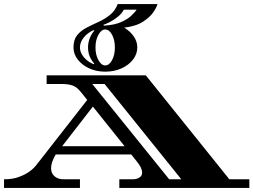

<svg xmlns="http://www.w3.org/2000/svg" viewBox="-34 -931 1255 951"><path d="M487 -576Q444 -576 408.5 -592Q373 -608 351.5 -635.5Q330 -663 330 -696Q330 -734 348 -756.5Q366 -779 394 -793.5Q422 -808 453 -822Q484 -836 510 -856.5Q536 -877 549 -911H746Q743 -897 726.5 -872Q710 -847 675 -824Q640 -801 581 -794Q610 -777 628 -751.5Q646 -726 646 -696Q646 -663 624.5 -635.5Q603 -608 567 -592Q531 -576 487 -576ZM481 -804Q532 -807 564.5 -821Q597 -835 616 -853Q635 -871 643 -883H579Q570 -865 551.5 -849.5Q533 -834 513 -823.5Q493 -813 478 -808ZM487 -607Q507 -607 521 -633Q535 -659 535 -696Q535 -733 521 -759Q507 -785 487 -785Q468 -785 453.5 -759Q439 -733 439 -696Q439 -659 453.5 -633Q468 -607 487 -607ZM430 -613 433 -616Q419 -631 410.5 -651.5Q402 -672 402 -696Q402 -720 410.5 -741.5Q419 -763 433 -779L430 -782Q400 -769 381 -745.5Q362 -722 362 -696Q362 -671 381 -648Q400 -625 430 -613ZM-14 0V-43Q27 -43 56.5 -53.5Q86 -64 105.5 -77Q125 -90 134.5 -100.5Q144 -111 144 -111L398 -436L370 -471Q359 -485 348 -494.5Q337 -504 319 -509.5Q301 -515 267 -515H197V-558H688L1102 -43H1201V0H557V-43H623Q643 -43 656.5 -51.5Q670 -60 670 -76Q670 -98 647 -127L616 -166H242Q219 -127 219 -98Q219 -72 236.5 -57.5Q254 -43 280 -43H362V0ZM804 -43H864L484 -515H423ZM274 -207H583L426 -403Z"/></svg>

Font: Diplomata SC
Style: Regular
Weight: 400
Designer: Eduardo Rodriguez Tunni
Foundry: Eduardo Rodriguez Tunni
Version: Version 1.002; ttfautohint (v1.8.4.7-5d5b);gftools[0.9.23]